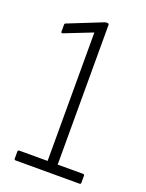

<svg xmlns="http://www.w3.org/2000/svg" viewBox="-128 -723 599 788"><g transform="rotate(20 171.5 -329.5)"><path d="M41 0Q35 0 35 -6V-36Q35 -43 41 -43H165V-604L43 -556Q41 -555 39 -556.5Q37 -558 37 -561V-591Q37 -597 41 -598L191 -658Q194 -659 195.5 -659Q197 -659 199 -659H203Q209 -659 209 -653V-43H320Q326 -43 326 -36V-6Q326 0 320 0Z"/></g></svg>

Font: Sofia Sans Condensed Light
Style: Regular
Weight: 300
Designer: Botio Nikoltchev, Ani Petrova
Foundry: lettersoup
Version: Version 4.101